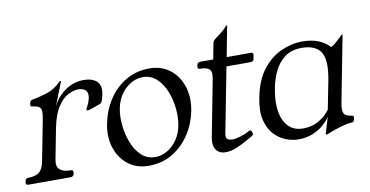

<svg xmlns="http://www.w3.org/2000/svg" viewBox="-89 -753 1785 926"><g transform="rotate(-10 804.0 -289.5)"><path d="M-14 0Q-29 0 -26 -13L-25 -20Q-23 -33 -10 -33H-8Q25 -33 43.5 -47Q62 -61 69 -96L108 -297Q113 -322 112.5 -336.5Q112 -351 102.5 -358.5Q93 -366 70 -368Q59 -369 61 -380L63 -390Q65 -399 78 -401Q108 -406 147.5 -418.5Q187 -431 216 -461Q221 -466 224 -466H225Q227 -466 227 -465L181 -347Q196 -379 219.5 -402Q243 -425 272 -438Q301 -451 334 -451Q376 -451 398.5 -431Q421 -411 412 -366Q407 -342 402.5 -333.5Q398 -325 389 -322L339 -305Q337 -304 335 -303.5Q333 -303 331 -303Q323 -303 324 -311Q325 -313 326 -315Q327 -317 328 -319Q336 -332 339.5 -343Q343 -354 345 -363Q349 -387 337.5 -399Q326 -411 301 -411Q279 -411 252 -397.5Q225 -384 201 -348Q177 -312 164 -247L135 -97Q128 -62 146 -47.5Q164 -33 196 -33H199Q212 -33 210 -20L209 -13Q206 0 191 0Z M573 11Q515 11 474 -20.5Q433 -52 415 -105.5Q397 -159 410 -224Q422 -286 455 -337.5Q488 -389 539.5 -420Q591 -451 658 -451Q701 -451 735 -433Q769 -415 791.5 -382.5Q814 -350 822 -307.5Q830 -265 821 -216Q809 -154 775.5 -102.5Q742 -51 691 -20Q640 11 573 11ZM612 -25Q643 -25 671 -41.5Q699 -58 719.5 -87.5Q740 -117 747 -156Q754 -192 750 -236.5Q746 -281 730 -321.5Q714 -362 686 -388.5Q658 -415 618 -415Q572 -415 533 -379Q494 -343 483 -284Q476 -248 480.5 -203.5Q485 -159 500.5 -118.5Q516 -78 544 -51.5Q572 -25 612 -25Z M1093 -60Q1095 -56 1094 -52Q1093 -47 1086 -43L1056 -26Q1029 -11 1003 0Q977 11 949 11Q929 11 915 1Q901 -9 896 -27.5Q891 -46 896 -72L947 -336Q951 -355 951.5 -371Q952 -387 940.5 -397Q929 -407 897 -407Q884 -407 887 -420L888 -427Q891 -440 904 -440H968L983 -519Q985 -528 994 -535Q1016 -552 1029 -562Q1042 -572 1056 -588Q1057 -590 1060 -590H1062Q1063 -590 1062 -587L1034 -440H1152Q1166 -440 1163 -427L1160 -409Q1157 -396 1143 -396H1025L964 -81Q959 -57 968.5 -50.5Q978 -44 994 -44Q1009 -44 1032 -51Q1055 -58 1071 -67Q1074 -69 1077.5 -70.5Q1081 -72 1083 -72Q1089 -72 1091 -66Z M1497 -243Q1516 -341 1490.5 -381Q1465 -421 1397 -421Q1347 -421 1314.5 -396.5Q1282 -372 1263.5 -334Q1245 -296 1237 -253Q1218 -153 1245.5 -95Q1273 -37 1337 -37Q1379 -37 1408.5 -53Q1438 -69 1453.5 -86Q1469 -103 1470 -105ZM1540 -123Q1534 -92 1541 -76.5Q1548 -61 1579 -57Q1590 -56 1588 -45L1586 -36Q1584 -24 1570 -24Q1557 -24 1537 -19Q1517 -14 1494.5 -6.5Q1472 1 1450 10Q1449 11 1444 11H1442Q1440 11 1440 8Q1442 2 1451 -29Q1460 -60 1471 -90H1476Q1472 -81 1459.5 -64.5Q1447 -48 1426 -30.5Q1405 -13 1375 -1Q1345 11 1306 11Q1276 11 1244.5 -1.5Q1213 -14 1188 -41Q1163 -68 1152.5 -112.5Q1142 -157 1155 -221Q1171 -303 1210 -353.5Q1249 -404 1301 -427.5Q1353 -451 1406 -451Q1491 -451 1539 -400Q1553 -408 1566.5 -420Q1580 -432 1589.5 -441.5Q1599 -451 1601 -451Q1604 -451 1603 -449Z"/></g></svg>

Font: Young Serif Light
Style: Italic
Weight: 300
Italic angle: -10.979°
Designer: Bastien Sozeau
Foundry: NBR — Bastien Sozeau
Version: Version 5.001